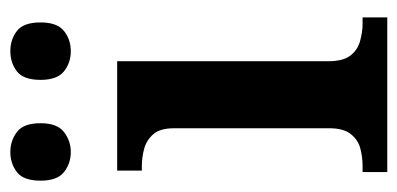

<svg xmlns="http://www.w3.org/2000/svg" viewBox="-224 -564 788 381"><g transform="rotate(-90 170.5 -374.0)"><path d="M19 0V-49H31Q49 -49 66 -53.5Q83 -58 94.5 -72.5Q106 -87 106 -115V-423Q106 -451 94 -464.5Q82 -478 65 -482.5Q48 -487 31 -487H22V-536H239V-117Q239 -88 250 -73.5Q261 -59 279 -54Q297 -49 313 -49H326V0ZM259 -628Q236 -628 219 -641.5Q202 -655 202 -688Q202 -722 219 -735Q236 -748 259 -748Q282 -748 299 -735Q316 -722 316 -688Q316 -655 299 -641.5Q282 -628 259 -628ZM59 -628Q36 -628 19 -641.5Q2 -655 2 -688Q2 -722 19 -735Q36 -748 59 -748Q81 -748 98.5 -735Q116 -722 116 -688Q116 -655 98.5 -641.5Q81 -628 59 -628Z"/></g></svg>

Font: Noto Naskh Arabic SemiBold
Style: Regular
Weight: 600
Designer: Monotype Design Team, David Williams, Mohamad Dakak and Nizar Qandah
Foundry: Monotype Imaging Inc.
Version: Version 2.016